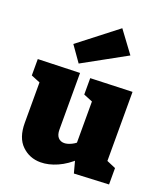

<svg xmlns="http://www.w3.org/2000/svg" viewBox="-157 -977 957 1101"><g transform="rotate(20 321.5 -426.5)"><path d="M219 15Q152 15 105 -30.5Q58 -76 58 -167V-433L74 -407L3 -436V-536L258 -544V-199Q258 -167 272 -151Q286 -135 309 -135Q326 -135 347 -144Q368 -153 390 -171L378 -139V-437L394 -407L323 -436V-536L578 -545V-100L556 -133L633 -100V0L422 10L396 -87L423 -79Q374 -32 321 -8.5Q268 15 219 15ZM232 -592 165 -687 398 -868 495 -737Z"/></g></svg>

Font: Bitter Thin Black
Style: Regular
Weight: 900
Version: Version 3.020